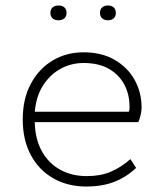

<svg xmlns="http://www.w3.org/2000/svg" viewBox="-20 -671 600 701"><path d="M295 10Q227 10 174.5 -20Q122 -50 92.5 -105Q63 -160 63 -235Q63 -310 92.5 -365Q122 -420 172 -450Q222 -480 285 -480Q352 -480 399.5 -452Q447 -424 472 -378.5Q497 -333 497 -278Q497 -264 493 -249Q489 -234 485 -225H107Q108 -164 132.5 -119.5Q157 -75 199.5 -51.5Q242 -28 297 -28Q347 -28 384.5 -44Q422 -60 456 -90L477 -58Q441 -24 397 -7Q353 10 295 10ZM107 -263H450Q452 -266 452.5 -271Q453 -276 453 -280Q453 -327 433.5 -363Q414 -399 377 -420Q340 -441 285 -441Q240 -441 201.5 -420Q163 -399 137.5 -359.5Q112 -320 107 -263ZM374 -597Q361 -597 353 -604Q345 -611 345 -624Q345 -637 353 -644Q361 -651 374 -651Q387 -651 395 -644Q403 -637 403 -624Q403 -611 395 -604Q387 -597 374 -597ZM193 -597Q180 -597 172 -604Q164 -611 164 -624Q164 -637 172 -644Q180 -651 194 -651Q207 -651 215 -644Q223 -637 223 -624Q223 -611 215 -604Q207 -597 193 -597Z"/></svg>

Font: Gantari ExtraLight
Style: Regular
Weight: 250
Designer: Anugrah Pasau
Foundry: Lafontype
Version: Version 1.000